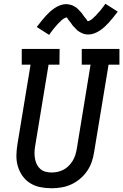

<svg xmlns="http://www.w3.org/2000/svg" viewBox="-20 -996 657 1024"><path d="M255 8Q224 8 194.5 2Q165 -4 141 -19Q117 -34 100.5 -57Q84 -80 75.5 -108Q67 -136 67.5 -166.5Q68 -197 73 -227L143 -651H96V-735H298L297 -651H239L167 -214Q164 -197 164 -180Q164 -163 167 -147.5Q170 -132 177 -118Q184 -104 196 -94Q208 -84 223.5 -80Q239 -76 256 -76Q271 -76 287.5 -79.5Q304 -83 319 -91Q334 -99 346 -111Q358 -123 367 -137.5Q376 -152 381 -167.5Q386 -183 389 -199L463 -651H416V-735H617V-651H559L482 -185Q478 -159 469.5 -133.5Q461 -108 445 -84.5Q429 -61 407 -42.5Q385 -24 360 -12.5Q335 -1 308 3.5Q281 8 255 8ZM242 -810 176 -852Q189 -869 201 -884Q213 -899 224 -911Q235 -923 246 -933Q257 -943 271 -952.5Q285 -962 301 -968Q317 -974 333 -974Q338 -974 343 -973Q348 -972 353.5 -971Q359 -970 363 -968.5Q367 -967 371.5 -964.5Q376 -962 380.5 -959.5Q385 -957 388.5 -954.5Q392 -952 395.5 -948Q399 -944 402.5 -940.5Q406 -937 409.5 -933.5Q413 -930 416 -926Q419 -922 421 -919Q423 -916 426.5 -911Q430 -906 433.5 -902Q437 -898 440 -894.5Q443 -891 444.5 -887Q446 -883 450 -883Q452 -883 456 -885Q460 -887 463.5 -889Q467 -891 471.5 -894.5Q476 -898 477.5 -900Q479 -902 481 -904Q483 -906 485.5 -908Q488 -910 490.5 -912.5Q493 -915 495 -917.5Q497 -920 499.5 -923Q502 -926 505 -929Q508 -932 511 -935.5Q514 -939 517 -942.5Q520 -946 523 -950Q526 -954 529 -958Q532 -962 535.5 -966.5Q539 -971 542 -976L608 -934Q595 -917 583 -902Q571 -887 560 -875Q549 -863 538 -853Q527 -843 513 -833.5Q499 -824 483 -818Q467 -812 451 -812Q446 -812 441 -812.5Q436 -813 430.5 -814.5Q425 -816 421 -817.5Q417 -819 412.5 -821.5Q408 -824 403.5 -826.5Q399 -829 395.5 -831.5Q392 -834 388.5 -838Q385 -842 381.5 -845.5Q378 -849 374.5 -852.5Q371 -856 368 -859.5Q365 -863 363 -866.5Q361 -870 357.5 -874.5Q354 -879 350.5 -883.5Q347 -888 344 -891.5Q341 -895 339.5 -899Q338 -903 334 -903Q332 -903 328 -901Q324 -899 320.5 -897Q317 -895 312.5 -891.5Q308 -888 306 -886Q304 -884 302.5 -882Q301 -880 298.5 -878Q296 -876 293.5 -873.5Q291 -871 288.5 -868.5Q286 -866 283.5 -863Q281 -860 278 -856.5Q275 -853 272.5 -850Q270 -847 267 -843.5Q264 -840 261 -836Q258 -832 255 -828Q252 -824 248.5 -819.5Q245 -815 242 -810Z"/></svg>

Font: Iosevka Etoile Medium
Style: Italic
Weight: 500
Italic angle: -9°
Designer: Belleve Invis
Foundry: Belleve Invis
Version: Version 22.1.2; ttfautohint (v1.8.4)